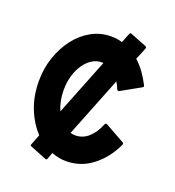

<svg xmlns="http://www.w3.org/2000/svg" viewBox="-112 -633 704 771"><g transform="rotate(20 239.5 -247.0)"><path d="M97 20Q90 18 94 11L111 -33Q76 -70 55.5 -122.5Q35 -175 35 -238Q35 -293 52 -341.5Q69 -390 97.5 -426.5Q126 -463 164.5 -484Q203 -505 247 -505Q274 -505 295 -498L311 -538Q313 -545 319 -543L390 -515Q395 -513 393 -506L372 -455Q392 -437 408.5 -414Q425 -391 438 -365Q441 -359 435 -356L353 -310Q345 -306 342 -314Q336 -330 328 -342L226 -85Q236 -82 247 -82Q279 -82 303.5 -104.5Q328 -127 342 -163Q345 -171 353 -167L435 -121Q441 -118 438 -111Q409 -49 359.5 -10.5Q310 28 247 28Q215 28 185 16L175 43Q173 50 167 48ZM141 -238Q141 -191 158 -152L254 -394H247Q225 -394 206 -382Q187 -370 172.5 -349Q158 -328 149.5 -299.5Q141 -271 141 -238Z"/></g></svg>

Font: RonaldsonGothic
Style: Regular
Weight: 400
Designer: Mr. Robertson for MacKellar, Smiths & Jordan Co. Philadelphia
Foundry: CAT-Fonts Peter Wiegel
Version: Version 1.000